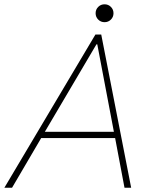

<svg xmlns="http://www.w3.org/2000/svg" viewBox="-41 -882 718 902"><path d="M-20.5 0 407.2 -719.7H434.6L575.2 0H543.9L498 -243.2L496.1 -252L416 -673.8H412.1L165 -254.9L155.3 -238.3L15.6 0ZM138.7 -233.4 145.5 -262.7H517.6L510.7 -233.4ZM450.2 -777.8Q432.6 -777.8 420.4 -790Q408.2 -802.2 408.2 -819.8Q408.2 -837.4 420.4 -849.6Q432.6 -861.8 450.2 -861.8Q467.8 -861.8 480 -849.6Q492.2 -837.4 492.2 -819.8Q492.2 -802.2 480 -790Q467.8 -777.8 450.2 -777.8Z"/></svg>

Font: Reddit Sans ExtraLight
Style: Italic
Weight: 250
Italic angle: -11.25°
Designer: Stephen Hutchings
Version: Version 1.013